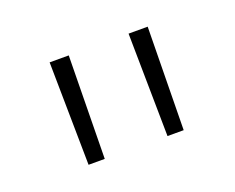

<svg xmlns="http://www.w3.org/2000/svg" viewBox="-51 -779 450 368"><g transform="rotate(-20 174.0 -595.0)"><path d="M271 -490H238L235 -700H274ZM110 -490H77L74 -700H113Z"/></g></svg>

Font: Titillium Web[RUS by Daymarius]
Style: Regular
Weight: 200
Designer: Cyrillization by Daymarius
Foundry: Cyrillization by Daymarius
Version: Version 1.002 September 11, 2018